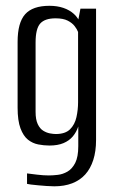

<svg xmlns="http://www.w3.org/2000/svg" viewBox="-20 -525 397 662"><path d="M167.1 117.4Q155.8 117.4 140.7 116.3Q125.6 115.2 111.4 113.9Q97.1 112.6 86.7 111.3Q76.2 110 73.2 109V72.9Q85.4 74.4 107.8 77.2Q130.3 79.9 148.3 79.9Q162 79.9 179.1 77.9Q196.3 76 212.4 66.8Q228.6 57.6 239.3 36.9Q249.9 16.2 249.9 -21V-89Q243.7 -69.9 231.2 -54.8Q218.6 -39.8 198.8 -31.5Q178.9 -23.2 150.5 -23.2Q131.3 -23.2 111.8 -27Q92.3 -30.8 76.4 -43.4Q60.5 -56.1 50.6 -82.5Q40.7 -109 40.7 -154V-380.8Q40.7 -446.5 66.6 -475.8Q92.5 -505 150.6 -505Q177.1 -505 198.4 -497.8Q219.8 -490.6 235 -476.8Q250.2 -463 257.6 -442.1L247.2 -442.4L257.3 -495H311.2V-42Q311.2 -3.3 301.6 26.5Q292.1 56.3 274 76.4Q255.9 96.5 228.9 107Q201.8 117.4 167.1 117.4ZM172.3 -62.9Q205.1 -62.9 221.6 -79.3Q238 -95.7 243.6 -121.2Q249.2 -146.7 249.2 -172.7V-414.7Q245.7 -424.2 237.3 -435Q228.9 -445.9 213.5 -453.8Q198 -461.8 171.6 -461.8Q134.7 -461.8 118.7 -443.9Q102.7 -426 102.7 -378.4V-139.5Q102.7 -112.7 110.1 -97.1Q117.5 -81.4 128.9 -74.4Q140.3 -67.3 152.2 -65.1Q164.1 -62.9 172.3 -62.9Z"/></svg>

Font: Alumni Sans Thin
Style: Regular
Weight: 100
Designer: Robert E. Leuschke
Foundry: Robert E. Leuschke
Version: Version 1.018